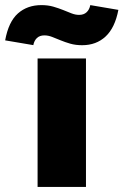

<svg xmlns="http://www.w3.org/2000/svg" viewBox="-70 -736 486 756"><path d="M78 0V-505.8H268.5V0ZM-49.7 -577.1Q-36.4 -650.3 0.6 -683.1Q37.6 -715.9 93 -715.9Q118.6 -715.9 139.6 -709.9Q160.6 -703.8 178.3 -696.7Q195.9 -689.5 211.3 -683.5Q226.7 -677.4 241.6 -677.4Q260 -677.4 271.1 -687.9Q282.2 -698.3 285.5 -715.9L396.1 -697.1Q382.6 -626.5 345.8 -592.3Q309 -558 253.4 -558Q227.8 -558 206.8 -564Q185.8 -570.1 168.2 -577.4Q150.5 -584.7 135.1 -590.7Q119.7 -596.7 104.8 -596.7Q86.4 -596.7 75.4 -586.3Q64.5 -575.9 61.2 -558.3Z"/></svg>

Font: Science Gothic
Style: Regular
Weight: 400
Designer: Thomas Phinney, Vassil Kateliev, Brandon Buerkle
Foundry: Font Detective LLC
Version: Version 1.018